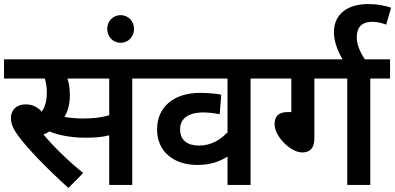

<svg xmlns="http://www.w3.org/2000/svg" viewBox="-20 -916 1957 951"><path d="M635 -527H733V-622H0V-527H202C208 -508 212 -484 212 -458C212 -424 206 -390 187 -363C165 -387 140 -399 108 -399C54 -399 34 -363 34 -332C34 -309 40 -285 69 -245C115 -182 209 -84 319 15L392 -59C317 -120 247 -188 195 -250C206 -254 216 -259 225 -265C267 -247 331 -234 402 -234C447 -234 484 -236 521 -246V0H635ZM391 -329C358 -329 327 -332 299 -337C316 -364 326 -400 326 -445C326 -480 321 -506 314 -527H521V-345C478 -333 440 -329 391 -329Z M511 -773C511 -734 540 -704 577 -704C615 -704 644 -734 644 -773C644 -811 615 -841 577 -841C540 -841 511 -811 511 -773Z M1320 -527V-622H718V-527H1107V-261C1072 -224 1027 -195 965 -195C914 -195 872 -217 872 -276C872 -328 912 -359 987 -359C1015 -359 1045 -355 1068 -350L1076 -447C1055 -452 1007 -456 971 -456C843 -456 758 -388 758 -275C758 -162 844 -99 957 -99C1022 -99 1065 -115 1107 -140V0H1221V-527Z M1537 -527H1700V0H1814V-527H1912V-622H1305V-527H1423V-361H1407C1353 -361 1340 -333 1340 -301C1340 -240 1419 -161 1477 -161C1515 -161 1537 -182 1537 -229Z M1681 -615H1792C1765 -653 1747 -694 1747 -731C1747 -780 1771 -808 1824 -808C1846 -808 1869 -803 1893 -794L1917 -878C1888 -888 1848 -896 1804 -896C1707 -896 1634 -851 1634 -756C1634 -711 1653 -660 1681 -615Z"/></svg>

Font: Noto Sans SemiBold
Style: Italic
Weight: 600
Italic angle: -12°
Designer: Monotype Design Team
Foundry: Monotype Imaging Inc.
Version: Version 2.013